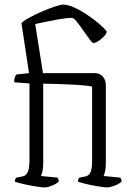

<svg xmlns="http://www.w3.org/2000/svg" viewBox="-20 -820 582 840"><path d="M174 0Q165 0 139 -4Q113 -8 86 -14Q59 -20 45 -25Q45 -31 47 -36Q49 -41 52 -43L77 -48Q93 -50 101 -66.5Q109 -83 109 -118V-455L42 -460Q42 -475 45.5 -483.5Q49 -492 52 -494L107 -500L74 -718Q80 -727 105 -741Q130 -755 161 -768.5Q192 -782 219 -791Q246 -800 257 -800Q276 -800 304 -787.5Q332 -775 360.5 -756Q389 -737 412.5 -717Q436 -697 447 -682Q447 -674 436 -662Q425 -650 411.5 -641Q398 -632 388 -632Q384 -632 371.5 -648.5Q359 -665 344 -687Q329 -709 315.5 -725.5Q302 -742 295 -742Q278 -742 249.5 -737.5Q221 -733 190 -726.5Q159 -720 134 -715L168 -500H395Q417 -500 430 -485Q443 -470 443 -447V-105Q443 -83 439.5 -69Q436 -55 433 -50L506 -43Q508 -41 510 -36.5Q512 -32 512 -26Q503 -16 482 -8Q461 0 449 0Q439 0 413.5 -4Q388 -8 361.5 -14Q335 -20 321 -25Q321 -31 323 -36Q325 -41 328 -43L353 -48Q367 -50 375 -64.5Q383 -79 383 -118V-441Q362 -446 314 -449Q266 -452 169 -454V-105Q169 -83 165.5 -69Q162 -55 159 -50L231 -43Q233 -41 235 -36.5Q237 -32 237 -26Q228 -16 207.5 -8Q187 0 174 0Z"/></svg>

Font: Texturina 72pt ExtraLight
Style: Regular
Weight: 200
Designer: Guillermo Torres Carreño
Foundry: Omnibus-Type
Version: Version 1.002; ttfautohint (v1.8.3)